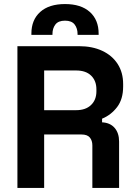

<svg xmlns="http://www.w3.org/2000/svg" viewBox="-20 -928 672 948"><path d="M198 0H66V-700H370Q436 -700 485 -677Q534 -654 561 -612Q588 -570 588 -513V-501Q588 -438 558 -399Q528 -360 484 -342V-324Q524 -322 546 -296.5Q568 -271 568 -229V0H436V-210Q436 -234 423.5 -249Q411 -264 382 -264H198ZM198 -580V-384H356Q403 -384 429.5 -409.5Q456 -435 456 -477V-487Q456 -529 430 -554.5Q404 -580 356 -580ZM239 -756H135V-762Q135 -830 178.5 -869Q222 -908 301 -908Q380 -908 423.5 -869Q467 -830 467 -762V-756H363V-760Q363 -788 348.5 -807Q334 -826 301 -826Q268 -826 253.5 -807Q239 -788 239 -760Z"/></svg>

Font: Space Grotesk Variable Light
Style: Regular
Weight: 300
Designer: Florian Karsten
Foundry: Florian Karsten
Version: Version 2.000